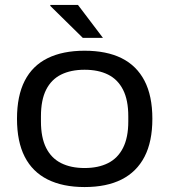

<svg xmlns="http://www.w3.org/2000/svg" viewBox="-20 -744 684 776"><path d="M321.8 12Q233.8 12 172.4 -18.7Q111.1 -49.5 79.9 -110.5Q48.7 -171.5 48.7 -264Q48.7 -356.5 79.9 -417.5Q111.1 -478.5 172.4 -508.8Q233.8 -539 321.8 -539Q410.7 -539 471.6 -508.8Q532.4 -478.5 564.1 -417.5Q595.8 -356.5 595.8 -264Q595.8 -171.5 564.1 -110.5Q532.4 -49.5 471.6 -18.7Q410.7 12 321.8 12ZM321.8 -64.9Q377.4 -64.9 416.8 -84.8Q456.2 -104.6 477.3 -146.4Q498.5 -188.2 498.5 -253.2V-273.8Q498.5 -339.8 477.3 -381.3Q456.2 -422.9 416.8 -442.5Q377.4 -462.1 321.8 -462.1Q266.5 -462.1 226.9 -442.5Q187.4 -422.9 166.4 -381.3Q145.5 -339.8 145.5 -273.8V-253.2Q145.5 -188.2 166.4 -146.4Q187.4 -104.6 226.9 -84.8Q266.5 -64.9 321.8 -64.9ZM396 -591H314.6L183.4 -720V-724H295.2Z"/></svg>

Font: Archivo SemiBold SemiExpanded
Style: Regular
Weight: 600
Width: 6
Version: Version 2.001